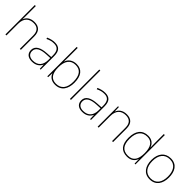

<svg xmlns="http://www.w3.org/2000/svg" viewBox="302 -2131 3511 3511"><g transform="rotate(45 2058.0 -375.0)"><path d="M116 -496V-760H90V0H116V-302C116 -446 194 -513 309 -513C406 -513 463 -462 463 -345V0H489V-346C489 -477 423 -538 309 -538C197 -538 137 -480 116 -417H114C115 -446 116 -466 116 -496Z M837 -537C778 -537 723 -522 670 -498L679 -472C736 -501 784 -512 837 -512C930 -512 975 -463 975 -343V-300L872 -294C715 -285 621 -234 621 -129C621 -45 675 10 781 10C889 10 945 -42 973 -103H975L979 0H1001V-350C1001 -480 946 -537 837 -537ZM874 -270 975 -275V-220C973 -99 914 -15 781 -15C696 -15 649 -58 649 -129C649 -222 738 -263 874 -270Z M1199 -525V-760H1173V0H1195L1199 -104H1201C1225 -38 1284 10 1379 10C1540 10 1608 -114 1608 -266C1608 -444 1535 -539 1395 -539C1294 -539 1221 -483 1199 -406H1197C1198 -439 1199 -493 1199 -525ZM1395 -514C1519 -514 1581 -430 1581 -266C1581 -106 1511 -15 1379 -15C1258 -15 1199 -98 1199 -253V-263C1199 -419 1262 -514 1395 -514Z M1784 0V-760H1758V0Z M2138 -537C2079 -537 2024 -522 1971 -498L1980 -472C2037 -501 2085 -512 2138 -512C2231 -512 2276 -463 2276 -343V-300L2173 -294C2016 -285 1922 -234 1922 -129C1922 -45 1976 10 2082 10C2190 10 2246 -42 2274 -103H2276L2280 0H2302V-350C2302 -480 2247 -537 2138 -537ZM2175 -270 2276 -275V-220C2274 -99 2215 -15 2082 -15C1997 -15 1950 -58 1950 -129C1950 -222 2039 -263 2175 -270Z M2694 -538C2582 -538 2525 -478 2502 -417H2500L2496 -528H2475V0H2501V-302C2501 -446 2579 -513 2694 -513C2791 -513 2848 -462 2848 -345V0H2874V-346C2874 -477 2808 -538 2694 -538Z M3241 10C3346 10 3402 -46 3426 -113H3428L3430 0H3452V-760H3426V-543C3426 -501 3426 -459 3428 -414H3426C3404 -484 3345 -538 3249 -538C3099 -538 3017 -437 3017 -254C3017 -83 3089 10 3241 10ZM3241 -15C3107 -15 3044 -94 3044 -254C3044 -427 3117 -513 3249 -513C3368 -513 3426 -426 3426 -266V-263C3426 -107 3374 -15 3241 -15Z M4056 -264C4056 -417 3992 -538 3833 -538C3686 -538 3600 -432 3600 -264C3600 -107 3675 10 3827 10C3984 10 4056 -109 4056 -264ZM3627 -264C3627 -420 3701 -513 3833 -513C3974 -513 4029 -402 4029 -264C4029 -119 3967 -15 3827 -15C3692 -15 3627 -117 3627 -264Z"/></g></svg>

Font: Noto Sans Lao Thin
Style: Regular
Weight: 100
Designer: Monotype Design Team
Foundry: Monotype Imaging Inc.
Version: Version 2.003